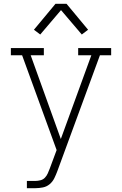

<svg xmlns="http://www.w3.org/2000/svg" viewBox="-20 -772 640 1007"><path d="M121 215V177H165Q178 177 192 173.5Q206 170 215.5 160Q225 150 230.5 137.5Q236 125 241 112L277 15L96 -482H37V-520H210V-482H141L299 -43L459 -482H390V-520H563V-482H504L281 125Q274 144 265 162.5Q256 181 240.5 194Q225 207 205 211Q185 215 165 215ZM191 -591 158 -616 271 -752H329L442 -616L409 -591L300 -719Z"/></svg>

Font: Iosevka Etoile Extralight
Style: Regular
Weight: 200
Designer: Belleve Invis
Foundry: Belleve Invis
Version: Version 22.1.2; ttfautohint (v1.8.4)